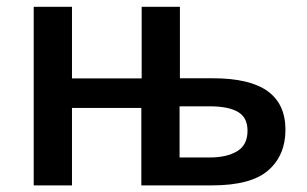

<svg xmlns="http://www.w3.org/2000/svg" viewBox="-20 -561 929 581"><path d="M524.4 -540.5V-324.2H623Q735.8 -324.2 789.8 -285.2Q843.8 -246.1 843.8 -168.5Q843.8 -91.3 792 -45.7Q740.2 0 621.1 0H407.7V-234.4H197.8V0H82V-540.5H197.8V-323.7H408.7V-540.5ZM614.3 -239.3H523.4V-84.5H615.2Q666 -84.5 697.5 -103.3Q729 -122.1 729 -165.5Q729 -205.6 700 -222.4Q670.9 -239.3 614.3 -239.3Z"/></svg>

Font: Open Sans SemiBold
Style: Regular
Weight: 600
Designer: Monotype Design Team
Foundry: Monotype Imaging Inc.
Version: Version 3.003; ttfautohint (v1.8.4)